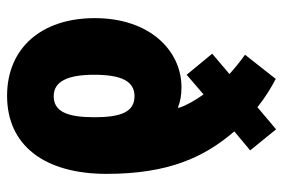

<svg xmlns="http://www.w3.org/2000/svg" viewBox="-152 -658 819 556"><g transform="rotate(90 258.0 -379.5)"><path d="M208 -768 138 -679C158 -665 176 -650 194 -634L135 -584L196 -510L253 -559C271 -533 285 -509 292 -487L290 -485C273 -492 254 -495 232 -495C126 -495 32 -403 32 -244C32 -89 119 10 257 10C401 10 483 -99 483 -278C483 -457 435 -561 360 -648L415 -694L354 -769L290 -715C261 -738 233 -755 208 -768ZM258 -359C303 -359 319 -321 319 -243C319 -165 303 -125 258 -125C215 -125 196 -166 196 -242C196 -322 215 -359 258 -359Z"/></g></svg>

Font: Noto Sans Lao ExtraCondensed Black
Style: Regular
Weight: 900
Width: 2
Designer: Monotype Design Team
Foundry: Monotype Imaging Inc.
Version: Version 2.003